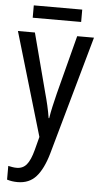

<svg xmlns="http://www.w3.org/2000/svg" viewBox="-61 -713 521 991"><g transform="rotate(5 199.5 -218.0)"><path d="M3 -537H91L171 -232Q180 -200 187.5 -167.5Q195 -135 200 -103H203Q207 -130 214.5 -163.5Q222 -197 231 -233L310 -537H397L224 79Q201 159 165 199.5Q129 240 69 240Q54 240 40.5 238Q27 236 14 232V161Q24 163 35 165Q46 167 58 167Q90 167 109.5 143.5Q129 120 143 67L161 -2ZM324 -676V-612H73V-676Z"/></g></svg>

Font: Avrile Sans Condensed
Style: Regular
Weight: 400
Width: 3
Designer: Monotype Design Team
Foundry: Monotype Imaging Inc.
Version: Version 2.001;September 10, 2019;FontCreator 11.5.0.2425 64-